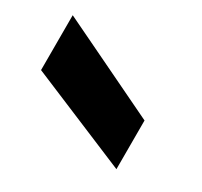

<svg xmlns="http://www.w3.org/2000/svg" viewBox="-66 -914 424 403"><g transform="rotate(30 145.5 -713.0)"><path d="M251 -714V-596L10 -697V-830Z"/></g></svg>

Font: IBM-Poppins
Style: Poppins-Bold
Weight: 700
Designer: Mike Abbink, Paul van der Laan, Pieter van Rosmalen, Ben Mitchell, Mark Frömberg
Foundry: Bold Monday
Version: Version 1.1